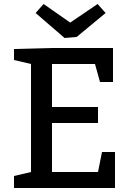

<svg xmlns="http://www.w3.org/2000/svg" viewBox="-20 -940 655 960"><path d="M468 -920 508 -875 363 -755 303 -750 158 -875 198 -920 331 -827ZM240 -405H470V-325H240V-80H470L490 -180H555V0H50V-60L135 -80V-620L50 -640V-695L240 -700H545V-530H480L455 -620H240Z"/></svg>

Font: Bitter
Style: Regular
Weight: 400
Designer: Sol Matas
Foundry: Sol Matas
Version: Version 1.300;PS 001.300;hotconv 1.0.70;makeotf.lib2.5.58329